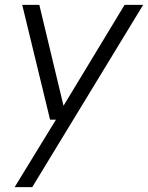

<svg xmlns="http://www.w3.org/2000/svg" viewBox="-20 -546 606 786"><path d="M40 220 209 -56H185L71 -526H141L240 -113L490 -526H566L112 220Z"/></svg>

Font: DM Sans 9pt Light
Style: Italic
Weight: 300
Italic angle: -10°
Version: Version 4.004;gftools[0.9.30]